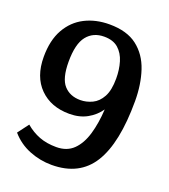

<svg xmlns="http://www.w3.org/2000/svg" viewBox="-134 -810 808 920"><g transform="rotate(20 270.0 -350.0)"><path d="M235 14Q176 14 121 -8Q66 -30 27 -75L69 -131Q102 -103 140 -88.5Q178 -74 227 -74Q281 -74 314 -106.5Q347 -139 363.5 -195.5Q380 -252 384 -323Q360 -288 321.5 -266.5Q283 -245 231 -245Q137 -245 80 -302Q23 -359 23 -460Q23 -545 55 -601.5Q87 -658 142 -686Q197 -714 267 -714Q356 -714 408.5 -673.5Q461 -633 484 -564Q507 -495 507 -410Q507 -196 441.5 -91Q376 14 235 14ZM258 -325Q289 -325 318.5 -339Q348 -353 366.5 -387Q385 -421 385 -481Q385 -526 373.5 -564.5Q362 -603 335.5 -626.5Q309 -650 263 -650Q207 -650 175 -610Q143 -570 143 -479Q143 -394 174 -359.5Q205 -325 258 -325Z"/></g></svg>

Font: Literata 12pt Medium
Style: Regular
Weight: 500
Designer: Latin by Veronika Burian and Jose Scaglione. Greek by Irene Vlachou. Cyrillic by Vera Evstafieva.
Foundry: TypeTogether
Version: Version 3.002